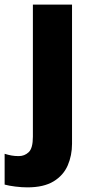

<svg xmlns="http://www.w3.org/2000/svg" viewBox="-72 -569 402 829"><path d="M46 240Q22 240 -6 236.5Q-34 233 -52 228V95Q-36 100 -22 102.5Q-8 105 9 105Q34 105 52 88Q70 71 70 21V-549H239V52Q239 102 220.5 145Q202 188 159.5 214Q117 240 46 240Z"/></svg>

Font: Noto Sans Thai Looped ExtraBold
Style: Regular
Weight: 800
Designer: Sasikarn Vongin, Ben Mitchell
Foundry: The Fontpad Ltd
Version: Version 1.001; ttfautohint (v1.8.4.7-5d5b)